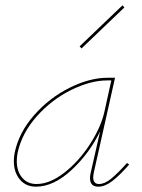

<svg xmlns="http://www.w3.org/2000/svg" viewBox="-20 -698 534 721"><path d="M286 -516 279 -524 440 -678 447 -670ZM465 -80Q429 -39 401.5 -18Q374 3 349 3Q318 3 318 -29Q318 -39 321 -51L356 -205Q316 -122 248.5 -59.5Q181 3 115 3Q77 3 54.5 -24Q32 -51 32 -93Q32 -108 35 -124Q51 -201 108.5 -266Q166 -331 241.5 -368.5Q317 -406 384 -406H412L332 -49Q330 -37 330 -32Q330 -7 352 -7Q373 -7 397.5 -27Q422 -47 457 -86ZM372 -278 398 -396H383Q320 -396 247 -360Q174 -324 118 -261Q62 -198 46 -124Q43 -108 43 -93Q43 -55 63 -31Q83 -7 117 -7Q167 -7 221.5 -49.5Q276 -92 317.5 -156Q359 -220 372 -278Z"/></svg>

Font: Ysabeau Infant Hairline
Style: Italic
Weight: 100
Italic angle: -12°
Designer: Christian Thalmann (Catharsis Fonts)
Version: Version 0.003